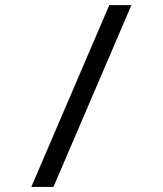

<svg xmlns="http://www.w3.org/2000/svg" viewBox="-20 -734 640 754"><path d="M496.1 -713.9 189.9 0H103L409.2 -713.9Z"/></svg>

Font: TypoPRO Noto Mono
Style: Regular
Weight: 400
Designer: Monotype Design Team
Foundry: Monotype Imaging Inc.
Version: Version 1.00